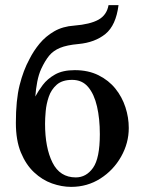

<svg xmlns="http://www.w3.org/2000/svg" viewBox="-20 -718 557 750"><path d="M42 -238Q42 -327 56.5 -385Q71 -443 95 -487Q111 -519 134.5 -547.5Q158 -576 191.5 -595.5Q225 -615 270 -618Q332 -623 364.5 -641Q397 -659 404 -698H443Q433 -619 392 -585.5Q351 -552 286 -546Q241 -542 214.5 -531Q188 -520 172 -500.5Q156 -481 141 -449Q131 -427 125.5 -398.5Q120 -370 118 -341Q129 -362 147 -386Q165 -410 195 -427Q225 -444 272 -444Q325 -444 365 -424Q405 -404 431 -371.5Q457 -339 470 -299Q483 -259 483 -218Q483 -159 453 -106Q423 -53 372 -20.5Q321 12 258 12Q221 12 183 -1.5Q145 -15 113 -45Q81 -75 61.5 -122.5Q42 -170 42 -238ZM262 -406Q223 -406 201.5 -387Q180 -368 170.5 -340Q161 -312 158.5 -283.5Q156 -255 156 -235Q156 -141 185 -83Q214 -25 276 -25Q317 -25 343.5 -62.5Q370 -100 370 -194Q370 -254 359 -302Q348 -350 324.5 -378Q301 -406 262 -406Z"/></svg>

Font: Libertinus Serif SemiBold
Style: Regular
Weight: 600
Designer: Philipp H. Poll, Khaled Hosny
Foundry: Caleb Maclennan
Version: Version 7.051;RELEASE